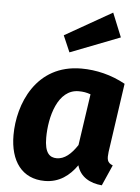

<svg xmlns="http://www.w3.org/2000/svg" viewBox="-58 -880 687 942"><g transform="rotate(5 286.0 -409.0)"><path d="M461 -835 229 -703 264 -622 509 -717ZM330 -548C106 -548 26 -346 26 -194C26 -66 86 17 198 17C269 17 319 -21 356 -74C372 -17 421 9 479 14L524 -88C495 -99 494 -117 498 -152L547 -492C478 -530 403 -548 330 -548ZM326 -436C349 -436 365 -433 385 -426L348 -173C318 -127 285 -99 247 -99C212 -99 187 -120 187 -195C187 -298 223 -436 326 -436Z"/></g></svg>

Font: Fira Sans
Style: Bold Italic
Weight: 700
Italic angle: -8°
Designer: bBox Type GmbH & Carrois Corporate GbR & Edenspiekermann AG
Foundry: bBox Type GmbH & Carrois Corporate GbR & Edenspiekermann AG
Version: Version 4.301;PS 004.301;hotconv 1.0.88;makeotf.lib2.5.64775